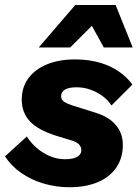

<svg xmlns="http://www.w3.org/2000/svg" viewBox="-28 -752 569 782"><path d="M254.4 10.6Q200.8 10.6 150 -4.3Q99.2 -19.2 58.4 -47.6Q17.5 -76 -7.6 -115.2L81.3 -196Q107.1 -155.4 149 -129.5Q190.9 -103.5 237.5 -103.5Q268.7 -103.5 286 -112.9Q303.2 -122.2 303.2 -140.5Q303.2 -154.6 292.8 -164.7Q282.5 -174.7 261.4 -180.6L200.7 -199.1Q126.1 -222.6 93.4 -258.3Q60.6 -293.9 60.6 -345.7Q60.6 -396.9 87.9 -433.6Q115.2 -470.4 164 -490.2Q212.8 -510 277.2 -510Q355.7 -510 415.8 -483.1Q476 -456.1 511.2 -407.4L426.1 -322.5Q412.7 -343.7 390.3 -360.3Q367.8 -376.9 340.8 -386.7Q313.8 -396.5 283.8 -396.5Q252.8 -396.5 236.8 -387Q220.8 -377.5 220.8 -360.2Q220.8 -344.8 234.7 -336.5Q248.5 -328.3 267.4 -322.4L361.9 -292.7Q415.2 -276.4 443.8 -242.7Q472.3 -209 472.3 -161.9Q472.3 -108.8 446.1 -70.1Q419.9 -31.4 370.9 -10.4Q322 10.6 254.4 10.6ZM129.6 -558.6 278.6 -731.6H443L512.4 -558.6H394.8L346.2 -646.8L258 -558.6Z"/></svg>

Font: Work Sans
Style: Italic
Weight: 400
Italic angle: -13°
Designer: Wei Huang
Foundry: Wei Huang
Version: Version 2.012